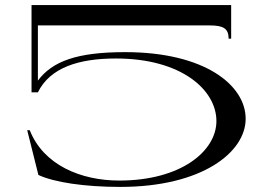

<svg xmlns="http://www.w3.org/2000/svg" viewBox="-20 -720 1048 755"><path d="M879 -568H889V-700H104V-357H129C177 -454 289 -490 436 -490C694 -490 831 -366 831 -244C831 -126 692 -10 449 -10C298 -10 151 -71 97 -208H87L131 -32C193 -3 313 15 453 15C774 15 946 -121 946 -253C946 -384 787 -515 472 -515C282 -515 186 -479 129 -403V-620H805C858 -620 879 -608 879 -568Z"/></svg>

Font: Sprat Extended
Style: Regular
Weight: 400
Width: 9
Designer: Ethan Nakache
Foundry: Collletttivo
Version: Version 2.000;Glyphs 3.2 (3217)